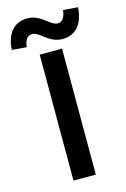

<svg xmlns="http://www.w3.org/2000/svg" viewBox="-174 -905 631 963"><g transform="rotate(-15 142.0 -423.0)"><path d="M83 -654V0H199V-654ZM-46 -713 30 -707C34 -747 50 -764 72 -764C112 -764 142 -700 215 -700C280 -700 325 -745 330 -834L254 -840C249 -800 234 -782 212 -782C172 -782 142 -846 69 -846C4 -846 -41 -802 -46 -713Z"/></g></svg>

Font: DAIFUKU Sans Semibold
Style: Regular
Weight: 600
Designer: Original font ‘Source Sans 3’ : Paul D. Hunt
Foundry: Daifuku
Version: Version 1.000